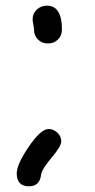

<svg xmlns="http://www.w3.org/2000/svg" viewBox="-20 -569 339 684"><path d="M200.7 -463.9Q200.7 -442.4 186.5 -428.2Q172.4 -414.1 150.9 -414.1Q129.4 -414.1 115.2 -428.2Q101.1 -442.4 101.1 -463.9Q101.1 -470.2 98.6 -482.2Q96.2 -494.1 96.2 -500Q96.2 -521 111.1 -534.9Q126 -548.8 147 -548.8Q200.7 -548.8 200.7 -463.9ZM83.5 94.7Q39.6 94.7 39.6 48.8Q39.6 17.1 81.5 -44.9Q125 -109.4 153.3 -109.4Q170.9 -109.4 184.6 -96.2Q198.2 -83 198.2 -65.4Q198.2 -47.9 164.1 -7.8Q128.9 34.2 126.5 53.2Q121.6 94.7 83.5 94.7Z"/></svg>

Font: Righma Çiddhi
Style: Regular
Weight: 400
Designer: R.S. Wihananto
Foundry: R.S. Wihananto
Version: Version 2.0.1